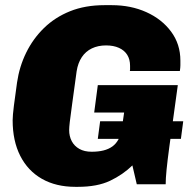

<svg xmlns="http://www.w3.org/2000/svg" viewBox="-20 -714 739 744"><path d="M272 10Q197 10 142.5 -21Q88 -52 58.5 -110Q29 -168 29 -248Q29 -266 34 -305.5Q39 -345 46 -394Q55 -456 81.5 -510Q108 -564 150.5 -605.5Q193 -647 251.5 -670.5Q310 -694 385 -694H413Q487 -694 547 -667Q607 -640 643 -591.5Q679 -543 679 -479Q679 -469 679 -461Q679 -453 677 -439H483Q484 -441 484 -445Q484 -449 484 -459Q484 -484 473 -501.5Q462 -519 441 -528.5Q420 -538 391 -538Q360 -538 336 -526.5Q312 -515 297 -492.5Q282 -470 277 -438Q266 -357 259.5 -310.5Q253 -264 250.5 -242Q248 -220 248 -210Q248 -186 258 -167Q268 -148 287.5 -137Q307 -126 335 -126Q361 -126 381 -131Q401 -136 415.5 -146.5Q430 -157 439 -174Q448 -191 452 -216L461 -278H345L359 -384H669L636 -144Q629 -92 625.5 -57Q622 -22 622 0H510L493 -73Q456 -37 406.5 -13.5Q357 10 282 10ZM359 -176 368 -244H690L681 -176Z"/></svg>

Font: Chivo Medium Black
Style: Italic
Weight: 900
Italic angle: -8.05°
Version: Version 2.002